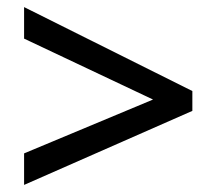

<svg xmlns="http://www.w3.org/2000/svg" viewBox="-20 -633 612 542"><path d="M48 -200 412 -352 48 -524V-613L523 -376V-320L48 -111Z"/></svg>

Font: Noto Sans Thai Medium
Style: Regular
Weight: 500
Designer: Monotype Design Team
Foundry: Monotype Imaging Inc.
Version: Version 2.001